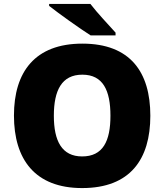

<svg xmlns="http://www.w3.org/2000/svg" viewBox="-20 -947 837 977"><path d="M440 -927H230V-917C278 -879 387 -801 441 -767H568V-781C535 -818 474 -882 440 -927ZM745 -358C745 -580 643 -725 399 -725C158 -725 51 -581 51 -359C51 -136 158 10 398 10C643 10 745 -137 745 -358ZM254 -358C254 -487 294 -567 399 -567C504 -567 542 -487 542 -358C542 -229 504 -151 398 -151C295 -151 254 -229 254 -358Z"/></svg>

Font: Noto Sans Bengali Black
Style: Regular
Weight: 900
Designer: Jelle Bosma - Monotype Design Team
Foundry: Monotype Imaging Inc.
Version: Version 2.003